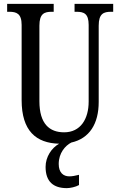

<svg xmlns="http://www.w3.org/2000/svg" viewBox="-20 -734 606 994"><path d="M326 240C343 240 372 234 389 224V171C370 176 353 179 339 179C308 179 284 160 284 115C284 58 318 20 349 4C443 -17 491 -93 491 -206V-601C491 -664 517 -673 555 -673H566V-714H366V-673H376C414 -673 439 -664 439 -605V-208C439 -118 397 -49 312 -49C236 -49 184 -93 184 -210V-601C184 -664 210 -673 248 -673H258V-714H17V-673H28C65 -673 92 -664 92 -605V-216C92 -56 167 7 286 10C247 32 216 78 216 130C216 206 256 240 326 240Z"/></svg>

Font: Noto Serif Ethiopic XCn
Style: Regular
Weight: 400
Width: 2
Designer: Monotype Design Team
Foundry: Monotype Imaging Inc.
Version: Version 2.102